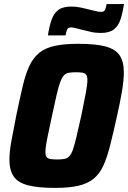

<svg xmlns="http://www.w3.org/2000/svg" viewBox="-20 -910 626 938"><path d="M249 8Q165 8 116 -5Q67 -18 46.5 -48.5Q26 -79 26 -130Q26 -169 36 -223Q46 -277 60 -348Q77 -430 91 -489.5Q105 -549 124 -589Q143 -629 172.5 -652.5Q202 -676 248 -686Q294 -696 362 -696Q447 -696 495.5 -683Q544 -670 564.5 -639.5Q585 -609 585 -557Q585 -518 576 -464.5Q567 -411 551 -340Q533 -259 518 -199.5Q503 -140 484.5 -100Q466 -60 437 -36.5Q408 -13 363 -2.5Q318 8 249 8ZM260 -131Q280 -131 294 -133.5Q308 -136 318 -146Q328 -156 336 -178.5Q344 -201 353.5 -241.5Q363 -282 377 -344Q392 -416 399.5 -457.5Q407 -499 407 -519Q407 -537 401 -545Q395 -553 382.5 -555Q370 -557 350 -557Q330 -557 316 -554.5Q302 -552 292.5 -542Q283 -532 274.5 -509.5Q266 -487 256.5 -446.5Q247 -406 234 -344Q224 -295 216.5 -261Q209 -227 205.5 -204Q202 -181 202 -167Q202 -150 208 -142.5Q214 -135 227 -133Q240 -131 260 -131ZM214 -737Q221 -782 232 -813.5Q243 -845 265 -861.5Q287 -878 329 -878Q354 -878 377.5 -872.5Q401 -867 422 -862Q438 -858 450.5 -855Q463 -852 474 -852Q488 -852 492.5 -860.5Q497 -869 501 -890H586Q579 -846 568.5 -814.5Q558 -783 536 -766Q514 -749 472 -749Q446 -749 423 -754.5Q400 -760 379 -765Q363 -769 350 -772.5Q337 -776 327 -776Q313 -776 308.5 -767Q304 -758 300 -737Z"/></svg>

Font: Saira SemiCondensed ExtraBold
Style: Italic
Weight: 800
Width: 4
Italic angle: -12°
Designer: Hector Gatti with collaboration of the Omnibus-Type team
Foundry: Omnibus-Type
Version: Version 1.101